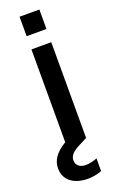

<svg xmlns="http://www.w3.org/2000/svg" viewBox="-190 -784 634 1038"><g transform="rotate(-20 127.0 -265.0)"><path d="M75 -552V-18C13 19 -10 59 -10 102C-10 182 60 210 123 210C152 210 181 204 204 195V122C181 131 157 136 138 136C104 136 83 118 83 90C83 66 97 46 140 24L187 0H189V-552ZM75 -628H189V-740H75Z"/></g></svg>

Font: Malmofest Medium
Style: Regular
Weight: 500
Designer: Jonny Pinhorn (Poppins), Kolossal
Version: Version 1.004;Glyphs 3.1.2 (3151)